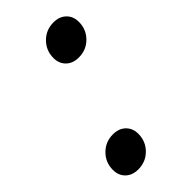

<svg xmlns="http://www.w3.org/2000/svg" viewBox="-176 -566 621 621"><g transform="rotate(-45 134.0 -256.0)"><path d="M205 -521Q232 -521 248.2 -505.2Q264.5 -489.5 264.5 -464Q264.5 -430 241 -406.2Q217.5 -382.5 183 -382.5Q156 -382.5 139.8 -398.2Q123.5 -414 123.5 -439.5Q123.5 -473.5 147 -497.2Q170.5 -521 205 -521ZM85 -129Q112 -129 128.2 -113.2Q144.5 -97.5 144.5 -72Q144.5 -38 121 -14.2Q97.5 9.5 63 9.5Q36 9.5 19.8 -6.2Q3.5 -22 3.5 -47.5Q3.5 -81.5 27 -105.2Q50.5 -129 85 -129Z"/></g></svg>

Font: Newsreader 72pt
Style: Italic
Weight: 400
Italic angle: -17°
Designer: Hugues Gentile
Foundry: Production Type
Version: Version 1.003; ttfautohint (v1.8.3)